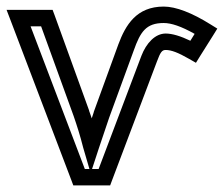

<svg xmlns="http://www.w3.org/2000/svg" viewBox="-80 -539 681 584"><path d="M560 -465C504 -500 455 -519 418 -519C335 -519 302 -463 280 -404L205 -198V-197L199 -179C196 -187 194 -195 191 -202V-203L86 -493L80 -509H63H-24H-60L-47 -475L137 9L143 25H161H238H255L261 9L397 -351C408 -381 413 -387 424 -387C441 -387 462 -379 495 -360L516 -348L529 -369L568 -431L581 -452L560 -465ZM192 -25H178L13 -459H45L144 -186C154 -157 164 -126 173 -90L192 -25ZM512 -436 499 -415C470 -429 444 -437 424 -437C392 -437 365 -408 350 -369L220 -25H200L221 -89L252 -181L327 -386C347 -442 364 -469 418 -469C441 -469 471 -459 512 -436Z"/></svg>

Font: Gamestation DisplayOutline
Style: Regular
Weight: 400
Designer: Jonas Hecksher
Foundry: Jonas Hecksher, Playtypeª, e-types AS
Version: Version 1.003